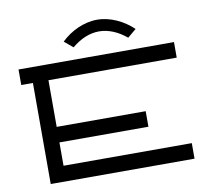

<svg xmlns="http://www.w3.org/2000/svg" viewBox="-84 -876 1088 973"><g transform="rotate(-10 460.0 -389.5)"><path d="M475 -719.3C522.6 -719.3 571.4 -699.1 615.5 -662L660 -699.3C610.6 -746.4 543 -779.3 475 -779.3C407 -779.3 338.5 -746.3 290 -699.3L334.5 -662C378.6 -699.1 426.4 -719.3 475 -719.3ZM100 0H840V-80H180V-200H638V-280H180V-520H840V-600H40V-520H100Z"/></g></svg>

Font: KetosagCBd
Style: Regular
Weight: 500
Designer: gluk
Foundry: gluk
Version: Version 00.0024